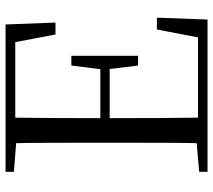

<svg xmlns="http://www.w3.org/2000/svg" viewBox="-58 -710 768 692"><g transform="rotate(-90 326.0 -364.0)"><path d="M52.8 0V-30.1L190.9 -42.1H202.2V0ZM155.3 0Q157.3 -83.6 157.4 -167.7Q157.5 -251.7 157.5 -336.8V-391.1Q157.5 -476.1 157.4 -560.4Q157.3 -644.8 155.3 -728H248.3Q247.1 -645.2 246.6 -559.4Q246.1 -473.5 246.1 -379.9V-357.6Q246.1 -257.3 246.6 -170.7Q247.1 -84.1 248.3 0ZM202.2 0V-34.3H576.6L532.4 -8.9L565.7 -182.5H608.3L601.6 0ZM202.2 -352.7V-386.4H442.5V-352.7ZM435.8 -250.4 422.2 -361.4V-382.4L435.8 -490.8H470.8V-250.4ZM52.8 -698V-728H202.2V-686.9H190.9ZM547.7 -548 514.8 -720.9 559.3 -693H202.2V-728H583.8L590.7 -548Z"/></g></svg>

Font: Noto Serif KR
Style: Regular
Weight: 200
Designer: Ryoko NISHIZUKA 西塚涼子 (kana & ideographs); Frank Grießhammer (Latin, Greek & Cyrillic); Wenlong ZHANG 张文龙 (bopomofo); San
Foundry: Adobe
Version: Version 2.001;hotconv 1.1.0;makeotfexe 2.6.0